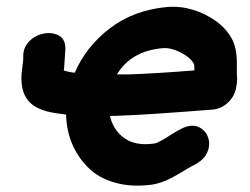

<svg xmlns="http://www.w3.org/2000/svg" viewBox="-20 -555 754 578"><path d="M436 1Q472 -4 517 -31L544 -47Q557 -55 564 -58Q595 -74 604.5 -97.5Q614 -121 606 -142.5Q598 -164 577 -173Q556 -182 527 -168Q513 -161 494 -149L470 -134Q452 -124 445 -123Q390 -115 356 -138Q321 -162 311 -206Q327 -206 345 -207Q414 -209 619 -225Q646 -227 666.5 -246.5Q687 -266 691 -292V-293Q694 -305 694 -318Q693 -325 693 -338Q693 -352 693 -358.5Q693 -365 693 -366Q693 -412 677 -440Q661 -469 630 -491.5Q599 -514 561 -525.5Q523 -537 484 -534Q383 -525 311 -470Q239 -415 205 -336Q188 -338 178 -341Q174 -342 172 -343Q172 -346 173 -350Q177 -406 177 -410Q176 -439 155.5 -449Q135 -459 109.5 -453.5Q84 -448 66 -428.5Q48 -409 50 -378Q50 -373 48 -359Q46 -345 45 -334Q41 -281 65 -252Q82 -231 120 -220Q144 -214 179 -210Q180 -163 197 -122.5Q214 -82 245 -51Q275 -20 325 -5.5Q375 9 436 1ZM332 -331Q375 -402 470 -410Q494 -412 523 -397.5Q552 -383 563 -364Q566 -358 565 -343Q452 -334 368 -331H332Z"/></svg>

Font: Balsamiq Sans
Style: Bold Italic
Weight: 700
Italic angle: -12°
Designer: Michael Angeles
Foundry: Balsamiq SRL
Version: Version 1.020; ttfautohint (v1.8.4.7-5d5b);gftools[0.9.26]